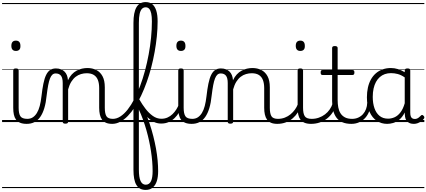

<svg xmlns="http://www.w3.org/2000/svg" viewBox="-20 -1172 4093 1843"><path d="M237 17Q199 17 173.5 6.5Q148 -4 133.5 -24Q119 -44 113 -72.5Q107 -101 107 -137V-496Q107 -506 113 -510.5Q119 -515 132 -515Q146 -515 152.5 -510.5Q159 -506 159 -496V-137Q159 -82 175.5 -56.5Q192 -31 243 -31Q252 -31 256.5 -23.5Q261 -16 260.5 -7Q260 2 254.5 9.5Q249 17 237 17ZM133 -683Q111 -683 100 -695.5Q89 -708 89 -732Q89 -757 100 -769.5Q111 -782 133 -782Q154 -782 165 -769.5Q176 -757 176 -732Q177 -707 165.5 -695Q154 -683 133 -683ZM0 623H300V633H0ZM0 -20H300V0H0ZM0 -505H300V-500H0ZM0 -1143H300V-1133H0Z M235 17Q226 17 221.5 9.5Q217 2 217.5 -7Q218 -16 224 -23.5Q230 -31 241 -31Q272 -31 294.5 -45.5Q317 -60 334 -87.5Q351 -115 361.5 -155Q372 -195 378 -247Q386 -318 396.5 -369Q407 -420 422.5 -452Q438 -484 460.5 -499.5Q483 -515 516 -515Q525 -515 529.5 -508Q534 -501 533.5 -491.5Q533 -482 528 -474.5Q523 -467 514 -467Q496 -467 483 -455.5Q470 -444 460 -419Q450 -394 442.5 -354Q435 -314 428 -257Q421 -186 405.5 -134.5Q390 -83 366 -49Q342 -15 309.5 1Q277 17 235 17ZM300 623H400V633H300ZM300 -20H400V0H300ZM300 -505H400V-500H300ZM300 -1143H400V-1133H300Z M1059 17Q1022 17 997.5 6.5Q973 -4 959 -24Q945 -44 938.5 -72.5Q932 -101 932 -137V-326Q932 -371 920 -403Q908 -435 881.5 -452Q855 -469 812 -469Q785 -469 757.5 -461Q730 -453 706.5 -435Q683 -417 664.5 -387.5Q646 -358 634 -314V-4Q634 6 627.5 10.5Q621 15 607 15Q594 15 588 10.5Q582 6 582 -4V-374Q582 -424 565 -445.5Q548 -467 514 -467Q503 -467 497.5 -474.5Q492 -482 492.5 -491.5Q493 -501 499 -508Q505 -515 516 -515Q544 -515 564.5 -507Q585 -499 599.5 -484.5Q614 -470 622 -450Q630 -430 632 -405V-401Q648 -435 669 -457.5Q690 -480 715 -493.5Q740 -507 766.5 -513Q793 -519 819 -519Q867 -519 904.5 -500Q942 -481 964 -440.5Q986 -400 986 -334V-137Q986 -82 1001.5 -56.5Q1017 -31 1065 -31Q1074 -31 1079 -23.5Q1084 -16 1083.5 -7Q1083 2 1077 9.5Q1071 17 1059 17ZM400 623H1121V633H400ZM400 -20H1121V0H400ZM400 -505H1121V-500H400ZM400 -1143H1121V-1133H400Z M1057 17Q1045 17 1040 9.5Q1035 2 1036.5 -7Q1038 -16 1044.5 -23.5Q1051 -31 1063 -31Q1100 -31 1136 -54.5Q1172 -78 1205.5 -120.5Q1239 -163 1269 -220.5Q1299 -278 1325 -347Q1351 -416 1371.5 -492.5Q1392 -569 1407 -649.5Q1422 -730 1430 -810.5Q1438 -891 1438 -966Q1438 -979 1446.5 -985.5Q1455 -992 1465.5 -992Q1476 -992 1484.5 -985.5Q1493 -979 1493 -966Q1493 -897 1485.5 -823Q1478 -749 1464.5 -674Q1451 -599 1432 -526Q1413 -453 1388.5 -384.5Q1364 -316 1335.5 -255.5Q1307 -195 1274.5 -145Q1242 -95 1207 -59Q1172 -23 1134 -3Q1096 17 1057 17ZM1121 623V633ZM1121 -20V0ZM1121 -505V-500ZM1121 -1143V-1133Z M1379 651Q1348 651 1326 639.5Q1304 628 1289.5 604Q1275 580 1268 543.5Q1261 507 1261 456V-952Q1261 -1053 1290 -1102.5Q1319 -1152 1378 -1152Q1417 -1152 1442 -1131.5Q1467 -1111 1480 -1070Q1493 -1029 1493 -967Q1493 -955 1484.5 -948.5Q1476 -942 1465.5 -942Q1455 -942 1446.5 -948.5Q1438 -955 1438 -967Q1438 -1013 1431.5 -1043Q1425 -1073 1412 -1087.5Q1399 -1102 1378 -1102Q1357 -1102 1342.5 -1087Q1328 -1072 1320.5 -1039.5Q1313 -1007 1313 -952V-226Q1344 -169 1369.5 -109Q1395 -49 1415.5 12.5Q1436 74 1451.5 135Q1467 196 1477.5 254.5Q1488 313 1493 367.5Q1498 422 1498 471Q1498 527 1485 567Q1472 607 1445.5 629Q1419 651 1379 651ZM1379 601Q1397 601 1410 591.5Q1423 582 1430.5 565Q1438 548 1441.5 524Q1445 500 1445 471Q1445 426 1441 378Q1437 330 1429.5 280.5Q1422 231 1411 180Q1400 129 1385.5 78Q1371 27 1353 -23Q1335 -73 1313 -120V456Q1313 531 1329.5 566Q1346 601 1379 601ZM1121 623H1559V633H1121ZM1121 -20H1559V0H1121ZM1121 -505H1559V-500H1121ZM1121 -1143H1559V-1133H1121Z M1527 14Q1485 14 1450.5 -5Q1416 -24 1388 -55.5Q1360 -87 1337 -124Q1314 -161 1295 -196Q1290 -205 1294 -212.5Q1298 -220 1306 -222Q1314 -224 1319 -215Q1344 -171 1376 -129Q1408 -87 1446.5 -59.5Q1485 -32 1529 -32Q1561 -32 1588 -44Q1615 -56 1636 -76.5Q1657 -97 1672.5 -121.5Q1688 -146 1697 -171Q1699 -178 1704.5 -179Q1710 -180 1715.5 -176Q1721 -172 1723.5 -163.5Q1726 -155 1722 -143Q1713 -117 1696.5 -89.5Q1680 -62 1656 -38.5Q1632 -15 1600 -0.5Q1568 14 1527 14ZM1559 623V633ZM1559 -20V0ZM1559 -505V-500ZM1559 -1143V-1133Z M1821 17Q1783 17 1757.5 6.5Q1732 -4 1717.5 -24Q1703 -44 1697 -72.5Q1691 -101 1691 -137V-496Q1691 -506 1697 -510.5Q1703 -515 1716 -515Q1730 -515 1736.5 -510.5Q1743 -506 1743 -496V-137Q1743 -82 1759.5 -56.5Q1776 -31 1827 -31Q1836 -31 1840.5 -23.5Q1845 -16 1844.5 -7Q1844 2 1838.5 9.5Q1833 17 1821 17ZM1717 -683Q1695 -683 1684 -695.5Q1673 -708 1673 -732Q1673 -757 1684 -769.5Q1695 -782 1717 -782Q1738 -782 1749 -769.5Q1760 -757 1760 -732Q1761 -707 1749.5 -695Q1738 -683 1717 -683ZM1559 623H1884V633H1559ZM1559 -20H1884V0H1559ZM1559 -505H1884V-500H1559ZM1559 -1143H1884V-1133H1559Z M1819 17Q1810 17 1805.5 9.5Q1801 2 1801.5 -7Q1802 -16 1808 -23.5Q1814 -31 1825 -31Q1856 -31 1878.5 -45.5Q1901 -60 1918 -87.5Q1935 -115 1945.5 -155Q1956 -195 1962 -247Q1970 -318 1980.5 -369Q1991 -420 2006.5 -452Q2022 -484 2044.5 -499.5Q2067 -515 2100 -515Q2109 -515 2113.5 -508Q2118 -501 2117.5 -491.5Q2117 -482 2112 -474.5Q2107 -467 2098 -467Q2080 -467 2067 -455.5Q2054 -444 2044 -419Q2034 -394 2026.5 -354Q2019 -314 2012 -257Q2005 -186 1989.5 -134.5Q1974 -83 1950 -49Q1926 -15 1893.5 1Q1861 17 1819 17ZM1884 623H1984V633H1884ZM1884 -20H1984V0H1884ZM1884 -505H1984V-500H1884ZM1884 -1143H1984V-1133H1884Z M2643 17Q2606 17 2581.5 6.5Q2557 -4 2543 -24Q2529 -44 2522.5 -72.5Q2516 -101 2516 -137V-326Q2516 -371 2504 -403Q2492 -435 2465.5 -452Q2439 -469 2396 -469Q2369 -469 2341.5 -461Q2314 -453 2290.5 -435Q2267 -417 2248.5 -387.5Q2230 -358 2218 -314V-4Q2218 6 2211.5 10.5Q2205 15 2191 15Q2178 15 2172 10.5Q2166 6 2166 -4V-374Q2166 -424 2149 -445.5Q2132 -467 2098 -467Q2087 -467 2081.5 -474.5Q2076 -482 2076.5 -491.5Q2077 -501 2083 -508Q2089 -515 2100 -515Q2128 -515 2148.5 -507Q2169 -499 2183.5 -484.5Q2198 -470 2206 -450Q2214 -430 2216 -405V-401Q2232 -435 2253 -457.5Q2274 -480 2299 -493.5Q2324 -507 2350.5 -513Q2377 -519 2403 -519Q2451 -519 2488.5 -500Q2526 -481 2548 -440.5Q2570 -400 2570 -334V-137Q2570 -82 2585.5 -56.5Q2601 -31 2649 -31Q2658 -31 2663 -23.5Q2668 -16 2667.5 -7Q2667 2 2661 9.5Q2655 17 2643 17ZM1984 623H2705V633H1984ZM1984 -20H2705V0H1984ZM1984 -505H2705V-500H1984ZM1984 -1143H2705V-1133H1984Z M2640 17Q2629 17 2623.5 9.5Q2618 2 2618.5 -7Q2619 -16 2626 -23.5Q2633 -31 2646 -31Q2683 -31 2714 -43Q2745 -55 2769 -75Q2793 -95 2811 -120Q2829 -145 2839 -172Q2843 -183 2852 -182.5Q2861 -182 2867 -174.5Q2873 -167 2870 -157Q2859 -124 2839 -93Q2819 -62 2790.5 -37Q2762 -12 2724 2.5Q2686 17 2640 17ZM2705 623V633ZM2705 -20V0ZM2705 -505V-500ZM2705 -1143V-1133Z M2967 17Q2929 17 2903.5 6.5Q2878 -4 2863.5 -24Q2849 -44 2843 -72.5Q2837 -101 2837 -137V-496Q2837 -506 2843 -510.5Q2849 -515 2862 -515Q2876 -515 2882.5 -510.5Q2889 -506 2889 -496V-137Q2889 -82 2905.5 -56.5Q2922 -31 2973 -31Q2982 -31 2986.5 -23.5Q2991 -16 2990.5 -7Q2990 2 2984.5 9.5Q2979 17 2967 17ZM2863 -683Q2841 -683 2830 -695.5Q2819 -708 2819 -732Q2819 -757 2830 -769.5Q2841 -782 2863 -782Q2884 -782 2895 -769.5Q2906 -757 2906 -732Q2907 -707 2895.5 -695Q2884 -683 2863 -683ZM2705 623H3030V633H2705ZM2705 -20H3030V0H2705ZM2705 -505H3030V-500H2705ZM2705 -1143H3030V-1133H2705Z M2965 17Q2954 17 2948.5 9.5Q2943 2 2943.5 -7Q2944 -16 2951 -23.5Q2958 -31 2971 -31Q3008 -31 3040.5 -42.5Q3073 -54 3099.5 -74Q3126 -94 3145 -121.5Q3164 -149 3174 -182Q3177 -193 3186.5 -192Q3196 -191 3202.5 -184Q3209 -177 3206 -167Q3194 -125 3172 -91.5Q3150 -58 3118.5 -33.5Q3087 -9 3048 4Q3009 17 2965 17ZM3030 623V633ZM3030 -20V0ZM3030 -505V-500ZM3030 -1143V-1133Z M3354 17Q3303 17 3267.5 2Q3232 -13 3210.5 -41.5Q3189 -70 3178.5 -110Q3168 -150 3168 -201V-452H3077Q3066 -452 3062 -458Q3058 -464 3058 -476Q3058 -489 3062 -494.5Q3066 -500 3077 -500H3168V-711Q3168 -721 3174.5 -725.5Q3181 -730 3194 -730Q3207 -730 3214 -725.5Q3221 -721 3221 -711V-500H3362Q3373 -500 3377.5 -494.5Q3382 -489 3382 -476Q3382 -464 3377.5 -458Q3373 -452 3362 -452H3221V-213Q3221 -175 3227 -142Q3233 -109 3248.5 -84.5Q3264 -60 3291 -45.5Q3318 -31 3361 -31Q3371 -31 3376 -23.5Q3381 -16 3380.5 -7Q3380 2 3373.5 9.5Q3367 17 3354 17ZM3030 623H3418V633H3030ZM3030 -20H3418V0H3030ZM3030 -505H3418V-500H3030ZM3030 -1143H3418V-1133H3030Z M3353 17Q3342 17 3336.5 9.5Q3331 2 3331.5 -7Q3332 -16 3339 -23.5Q3346 -31 3359 -31Q3392 -31 3418.5 -43Q3445 -55 3464 -76Q3483 -97 3493.5 -125Q3504 -153 3505 -186Q3506 -198 3515 -201.5Q3524 -205 3532.5 -201.5Q3541 -198 3540 -186Q3539 -142 3524.5 -104.5Q3510 -67 3485.5 -40Q3461 -13 3427 2Q3393 17 3353 17ZM3418 623V633ZM3418 -20V0ZM3418 -505V-500ZM3418 -1143V-1133Z M3696 17Q3641 17 3597 -12Q3553 -41 3527.5 -98Q3502 -155 3502 -238Q3502 -288 3511.5 -331Q3521 -374 3540 -408.5Q3559 -443 3587 -467.5Q3615 -492 3651.5 -505.5Q3688 -519 3732 -519Q3766 -519 3799 -509Q3832 -499 3865 -479V-495Q3865 -506 3871.5 -510.5Q3878 -515 3892 -515Q3906 -515 3912 -510.5Q3918 -506 3918 -496V-91Q3918 -70 3922.5 -56.5Q3927 -43 3937 -36.5Q3947 -30 3962 -30Q3972 -30 3981.5 -33.5Q3991 -37 4000.5 -44.5Q4010 -52 4021 -63Q4026 -69 4032.5 -68.5Q4039 -68 4045 -61Q4052 -55 4053 -48Q4054 -41 4050 -34Q4039 -19 4023 -7.5Q4007 4 3989 10.5Q3971 17 3953 17Q3932 17 3916.5 11.5Q3901 6 3889.5 -5.5Q3878 -17 3872.5 -33.5Q3867 -50 3866 -72Q3866 -76 3865.5 -81.5Q3865 -87 3865 -92Q3842 -47 3813 -23.5Q3784 0 3753.5 8.5Q3723 17 3696 17ZM3558 -242Q3558 -180 3574.5 -133Q3591 -86 3623.5 -59.5Q3656 -33 3705 -33Q3737 -33 3767.5 -46.5Q3798 -60 3823.5 -92.5Q3849 -125 3865 -181V-429Q3830 -453 3798 -461.5Q3766 -470 3733 -470Q3701 -470 3674 -460.5Q3647 -451 3625.5 -432Q3604 -413 3589 -385.5Q3574 -358 3566 -322Q3558 -286 3558 -242ZM3418 623H4053V633H3418ZM3418 -20H4053V0H3418ZM3418 -505H4053V-500H3418ZM3418 -1143H4053V-1133H3418Z"/></svg>

Font: Playwrite CL Guides
Style: Regular
Weight: 400
Designer: Veronika Burian, José Scaglione
Foundry: TypeTogether
Version: Version 1.003